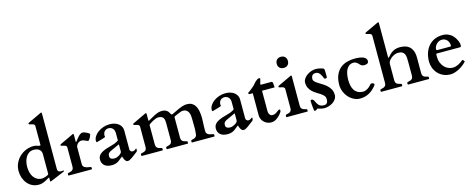

<svg xmlns="http://www.w3.org/2000/svg" viewBox="-36 -1528 5593 2268"><g transform="rotate(-15 2760.0 -394.0)"><path d="M468.8 -800.3Q470.7 -801.3 472.9 -802.2Q475.1 -803.2 476.1 -803.2Q484.4 -803.2 484.4 -791.5V-111.8Q484.4 -90.3 495.4 -81.1Q506.3 -71.8 528.3 -71.8L556.6 -73.7Q558.6 -73.7 559.1 -71Q559.6 -68.4 559.6 -65.4Q559.6 -64.5 558.3 -62.7Q557.1 -61 552.2 -59.1L385.3 10.3Q384.3 10.7 380.4 12Q376.5 13.2 376 13.2Q372.6 13.2 371.8 9Q371.1 4.9 371.1 1V-32.7Q371.1 -37.6 367.7 -37.6Q366.2 -37.6 363.3 -36.1Q346.2 -26.4 331.1 -17.3Q315.9 -8.3 300.5 -1.5Q285.2 5.4 268.3 9.3Q251.5 13.2 231 13.2Q187 13.2 151.9 -4.9Q116.7 -22.9 92.3 -53.2Q67.9 -83.5 54.7 -122.6Q41.5 -161.6 41.5 -204.1Q41.5 -255.4 61.8 -299.3Q82 -343.3 116 -375.5Q149.9 -407.7 194.8 -426Q239.7 -444.3 289.1 -444.3Q302.2 -444.3 312 -441.9Q321.8 -439.5 330.1 -436.8Q338.4 -434.1 346.7 -431.6Q355 -429.2 365.2 -429.2Q366.7 -429.2 368.9 -430.2Q371.1 -431.2 371.1 -435.5V-665.5Q371.1 -677.2 364.7 -683.8Q358.4 -690.4 348.6 -693.8Q338.9 -697.3 327.6 -699.5Q316.4 -701.7 306.2 -704.6Q303.2 -705.6 301.5 -707.3Q299.8 -709 299.8 -714.4Q299.8 -716.8 301.3 -719.2Q302.7 -721.7 307.1 -724.1ZM152.3 -226.1Q152.3 -190.9 160.4 -158.4Q168.5 -126 185.3 -101.3Q202.1 -76.7 228 -62Q253.9 -47.4 289.1 -47.4Q294.4 -47.4 308.1 -50.3Q321.8 -53.2 335.7 -57.9Q349.6 -62.5 360.4 -68.8Q371.1 -75.2 371.1 -82.5V-325.2Q371.1 -358.9 346.9 -379.9Q322.8 -400.9 277.8 -400.9Q245.1 -400.9 221.4 -385.5Q197.8 -370.1 182.4 -345.2Q167 -320.3 159.7 -289.1Q152.3 -257.8 152.3 -226.1Z M768.1 -458.5Q770 -459.5 772.2 -460.4Q774.4 -461.4 775.4 -461.4Q783.7 -461.4 783.7 -449.7V-366.7Q783.7 -365.2 783.9 -363Q784.2 -360.8 786.6 -360.8Q789.1 -360.8 790.5 -362.5Q792 -364.3 793.5 -365.7Q802.2 -377.4 813.2 -391.8Q824.2 -406.2 836.7 -418.9Q849.1 -431.6 862.3 -440.2Q875.5 -448.7 888.2 -448.7Q897 -448.7 911.1 -443.8Q925.3 -439 938.7 -432.4Q952.1 -425.8 961.7 -418.7Q971.2 -411.6 971.2 -407.2Q971.2 -402.8 966.8 -390.9Q962.4 -378.9 955.8 -366.7Q949.2 -354.5 941.7 -345Q934.1 -335.4 927.7 -335.4H926.8Q918 -338.4 908.9 -342.5Q899.9 -346.7 890.6 -350.8Q881.3 -355 871.8 -357.7Q862.3 -360.4 852.5 -360.4Q837.9 -360.4 825.2 -354.2Q812.5 -348.1 803.5 -338.6Q794.4 -329.1 789.1 -317.4Q783.7 -305.7 783.7 -294.9V-88.9Q783.7 -74.7 789.8 -65.2Q795.9 -55.7 805.4 -49.6Q814.9 -43.5 826.4 -40.3Q837.9 -37.1 848.6 -35.2Q859.4 -33.2 868.2 -32Q877 -30.8 881.3 -28.8Q886.2 -26.9 886.2 -15.1Q886.2 -1 881.3 0H599.6Q594.7 -1 594.7 -15.1Q594.7 -26.9 599.6 -28.8Q606 -31.7 617.7 -33.4Q629.4 -35.2 641.1 -40.3Q652.8 -45.4 661.6 -56.4Q670.4 -67.4 670.4 -88.9V-323.7Q670.4 -335.4 664.1 -342Q657.7 -348.6 647.9 -352.1Q638.2 -355.5 627 -357.7Q615.7 -359.9 605.5 -362.8Q602.5 -363.8 600.8 -365.5Q599.1 -367.2 599.1 -372.6Q599.1 -375 600.6 -377.4Q602.1 -379.9 606.4 -382.3Z M1209 -9.8Q1192.9 1.5 1170.9 7.8Q1148.9 14.2 1127 14.2Q1067.4 14.2 1036.4 -12.7Q1005.4 -39.6 1005.4 -85.4Q1005.4 -111.8 1017.3 -130.9Q1029.3 -149.9 1052.7 -164.6Q1076.2 -179.2 1110.6 -191.2Q1145 -203.1 1190.4 -214.8Q1214.8 -221.2 1229.7 -228.5Q1244.6 -235.8 1257.3 -242.7Q1265.6 -247.1 1266.8 -250.5Q1268.1 -253.9 1268.1 -256.8V-341.8Q1268.1 -357.9 1263.4 -371.8Q1258.8 -385.7 1249.5 -396Q1240.2 -406.2 1227.1 -412.1Q1213.9 -418 1197.3 -418Q1183.1 -418 1170.9 -413.1Q1158.7 -408.2 1149.9 -398.9Q1141.1 -389.6 1136 -377Q1130.9 -364.3 1130.9 -348.1Q1130.9 -346.7 1131.1 -343.8Q1131.3 -340.8 1131.8 -337.6Q1132.3 -334.5 1132.8 -332Q1133.3 -329.6 1133.3 -329.1Q1132.8 -328.1 1125.2 -325.2Q1117.7 -322.3 1106.7 -318.6Q1095.7 -314.9 1082.5 -311.3Q1069.3 -307.6 1057.4 -304.2Q1045.4 -300.8 1036.4 -298.1Q1027.3 -295.4 1023.9 -294.9Q1018.6 -294.9 1017.3 -300.5Q1016.1 -306.2 1016.1 -311.5Q1016.1 -339.8 1033.2 -366.7Q1050.3 -393.6 1078.9 -414.3Q1107.4 -435.1 1144.5 -447.8Q1181.6 -460.4 1221.2 -460.4Q1256.3 -460.4 1284.2 -451.4Q1312 -442.4 1331.5 -426.5Q1351.1 -410.6 1361.3 -389.9Q1371.6 -369.1 1371.6 -345.7V-112.8Q1371.6 -100.1 1381.1 -90.1Q1390.6 -80.1 1405.8 -80.1Q1414.6 -80.1 1421.6 -83.3Q1428.7 -86.4 1434.3 -90.6Q1439.9 -94.7 1443.8 -97.9Q1447.8 -101.1 1450.7 -101.1Q1454.6 -101.1 1455.1 -97.9Q1455.6 -94.7 1455.6 -92.3Q1455.6 -84 1453.4 -75.4Q1451.2 -66.9 1445.8 -63Q1421.9 -44.9 1403.3 -30.5Q1384.8 -16.1 1369.6 -5.9Q1354.5 4.4 1342.3 9.8Q1330.1 15.1 1319.3 15.1Q1309.6 15.1 1302 9.8Q1294.4 4.4 1288.8 -3.4Q1283.2 -11.2 1279.3 -20.3Q1275.4 -29.3 1272.7 -37.1Q1270 -44.9 1268.6 -49.8Q1267.1 -54.7 1266.1 -54.2ZM1119.1 -97.2Q1119.1 -84 1124.3 -75.7Q1129.4 -67.4 1137.7 -63Q1146 -58.6 1156.5 -56.9Q1167 -55.2 1178.2 -55.2Q1188.5 -55.2 1203.6 -60.3Q1218.8 -65.4 1233.2 -74Q1247.6 -82.5 1257.8 -93.5Q1268.1 -104.5 1268.1 -115.7V-196.3Q1268.1 -201.7 1264.2 -201.7Q1263.2 -201.7 1262.2 -201.2L1148.9 -148.4Q1142.1 -143.6 1136.5 -139.4Q1130.9 -135.3 1127 -129.6Q1123 -124 1121.1 -116.5Q1119.1 -108.9 1119.1 -97.2Z M1661.6 -473.6Q1663.6 -474.6 1665.8 -475.6Q1668 -476.6 1668.9 -476.6Q1677.2 -476.6 1677.2 -464.8V-383.8Q1677.7 -380.9 1681.2 -380.9Q1684.1 -380.9 1688 -382.8Q1710 -394.5 1731 -407Q1752 -419.4 1773.2 -429.7Q1794.4 -439.9 1815.9 -446.3Q1837.4 -452.6 1859.4 -452.6Q1881.3 -452.6 1896.5 -447.3Q1911.6 -441.9 1921.9 -433.3Q1932.1 -424.8 1938.7 -414.8Q1945.3 -404.8 1950.2 -395.5Q1950.7 -394 1952.1 -391.8Q1953.6 -389.6 1955.8 -387.2Q1958 -384.8 1960.2 -383.1Q1962.4 -381.3 1964.8 -381.3Q1971.7 -381.8 1979 -385.7Q2026.4 -409.7 2056.4 -423.1Q2086.4 -436.5 2106.7 -443.1Q2127 -449.7 2140.9 -451.2Q2154.8 -452.6 2169.4 -452.6Q2198.2 -452.6 2219 -442.4Q2239.7 -432.1 2253.9 -415.3Q2268.1 -398.4 2276.6 -376.7Q2285.2 -355 2289.6 -332.3Q2293.9 -309.6 2295.4 -287.4Q2296.9 -265.1 2296.9 -247.1Q2296.9 -230 2296.1 -215.3Q2295.4 -200.7 2294.7 -183.3Q2293.9 -166 2293.2 -144Q2292.5 -122.1 2292.5 -90.8Q2292.5 -76.2 2297.9 -66.4Q2303.2 -56.6 2311.8 -50.3Q2320.3 -43.9 2330.6 -40.8Q2340.8 -37.6 2350.6 -35.6Q2360.4 -33.7 2368.4 -32.5Q2376.5 -31.2 2380.9 -29.3Q2382.8 -28.3 2384.3 -22.9Q2385.7 -17.6 2385.7 -15.1Q2385.7 -12.2 2384.8 -6.6Q2383.8 -1 2380.9 0H2108.4Q2105.5 -1 2104.5 -6.6Q2103.5 -12.2 2103.5 -15.1Q2103.5 -17.6 2105 -22.9Q2106.4 -28.3 2108.4 -29.3Q2114.7 -32.2 2126.5 -33.9Q2138.2 -35.6 2149.9 -41.3Q2161.6 -46.9 2170.2 -58.6Q2178.7 -70.3 2178.7 -93.8V-94.7Q2181.2 -109.9 2181.9 -128.2Q2182.6 -146.5 2182.6 -168.5Q2182.6 -179.2 2182.4 -188.7Q2182.1 -198.2 2182.1 -208.3Q2182.1 -218.3 2181.9 -230Q2181.6 -241.7 2181.6 -256.8Q2181.6 -280.8 2179.4 -304.7Q2177.2 -328.6 2168.7 -347.7Q2160.2 -366.7 2143.6 -378.7Q2127 -390.6 2097.7 -390.6Q2092.8 -390.6 2086.9 -389.4Q2081.1 -388.2 2070.8 -384.5Q2060.5 -380.9 2043.5 -373.5Q2026.4 -366.2 1998.5 -354.5Q1994.6 -352.1 1990.5 -348.9Q1986.3 -345.7 1985.8 -340.8V-90.8Q1985.8 -68.8 1994.6 -57.4Q2003.4 -45.9 2015.1 -40.8Q2026.9 -35.6 2038.6 -33.9Q2050.3 -32.2 2056.6 -29.3Q2058.6 -28.3 2060.1 -22.9Q2061.5 -17.6 2061.5 -15.1Q2061.5 -12.2 2060.5 -6.6Q2059.6 -1 2056.6 0H1801.8Q1798.8 -1 1797.9 -6.6Q1796.9 -12.2 1796.9 -15.1Q1796.9 -17.6 1798.3 -22.9Q1799.8 -28.3 1801.8 -29.3Q1808.1 -32.2 1819.8 -33.9Q1831.5 -35.6 1843.3 -40.8Q1855 -45.9 1863.8 -57.4Q1872.6 -68.8 1872.6 -90.8V-303.7Q1872.6 -322.8 1869.6 -338.6Q1866.7 -354.5 1858.4 -366Q1850.1 -377.4 1835.2 -383.8Q1820.3 -390.1 1796.4 -390.1Q1785.2 -390.1 1768.1 -384Q1751 -377.9 1733.2 -368.7Q1715.3 -359.4 1700 -349.1Q1684.6 -338.9 1677.2 -330.1V-90.8Q1677.2 -68.8 1686 -57.4Q1694.8 -45.9 1706.5 -40.8Q1718.3 -35.6 1730 -33.9Q1741.7 -32.2 1748 -29.3Q1750 -28.3 1751.5 -22.9Q1752.9 -17.6 1752.9 -15.1Q1752.9 -12.2 1752 -6.6Q1751 -1 1748 0H1493.2Q1490.2 -1 1489.3 -6.6Q1488.3 -12.2 1488.3 -15.1Q1488.3 -17.6 1489.7 -22.9Q1491.2 -28.3 1493.2 -29.3Q1499.5 -32.2 1511.2 -33.9Q1522.9 -35.6 1534.7 -40.8Q1546.4 -45.9 1555.2 -56.9Q1564 -67.9 1564 -89.8V-338.4Q1564 -350.1 1557.6 -356.7Q1551.3 -363.3 1541.5 -366.7Q1531.7 -370.1 1520.5 -372.3Q1509.3 -374.5 1499 -377.4Q1496.1 -378.4 1494.4 -380.1Q1492.7 -381.8 1492.7 -387.2Q1492.7 -389.6 1494.1 -392.1Q1495.6 -394.5 1500 -397Z M2625.5 -9.8Q2609.4 1.5 2587.4 7.8Q2565.4 14.2 2543.5 14.2Q2483.9 14.2 2452.9 -12.7Q2421.9 -39.6 2421.9 -85.4Q2421.9 -111.8 2433.8 -130.9Q2445.8 -149.9 2469.2 -164.6Q2492.7 -179.2 2527.1 -191.2Q2561.5 -203.1 2606.9 -214.8Q2631.3 -221.2 2646.2 -228.5Q2661.1 -235.8 2673.8 -242.7Q2682.1 -247.1 2683.3 -250.5Q2684.6 -253.9 2684.6 -256.8V-341.8Q2684.6 -357.9 2679.9 -371.8Q2675.3 -385.7 2666 -396Q2656.7 -406.2 2643.6 -412.1Q2630.4 -418 2613.8 -418Q2599.6 -418 2587.4 -413.1Q2575.2 -408.2 2566.4 -398.9Q2557.6 -389.6 2552.5 -377Q2547.4 -364.3 2547.4 -348.1Q2547.4 -346.7 2547.6 -343.8Q2547.9 -340.8 2548.3 -337.6Q2548.8 -334.5 2549.3 -332Q2549.8 -329.6 2549.8 -329.1Q2549.3 -328.1 2541.7 -325.2Q2534.2 -322.3 2523.2 -318.6Q2512.2 -314.9 2499 -311.3Q2485.8 -307.6 2473.9 -304.2Q2461.9 -300.8 2452.9 -298.1Q2443.8 -295.4 2440.4 -294.9Q2435.1 -294.9 2433.8 -300.5Q2432.6 -306.2 2432.6 -311.5Q2432.6 -339.8 2449.7 -366.7Q2466.8 -393.6 2495.4 -414.3Q2523.9 -435.1 2561 -447.8Q2598.1 -460.4 2637.7 -460.4Q2672.9 -460.4 2700.7 -451.4Q2728.5 -442.4 2748 -426.5Q2767.6 -410.6 2777.8 -389.9Q2788.1 -369.1 2788.1 -345.7V-112.8Q2788.1 -100.1 2797.6 -90.1Q2807.1 -80.1 2822.3 -80.1Q2831.1 -80.1 2838.1 -83.3Q2845.2 -86.4 2850.8 -90.6Q2856.4 -94.7 2860.4 -97.9Q2864.3 -101.1 2867.2 -101.1Q2871.1 -101.1 2871.6 -97.9Q2872.1 -94.7 2872.1 -92.3Q2872.1 -84 2869.9 -75.4Q2867.7 -66.9 2862.3 -63Q2838.4 -44.9 2819.8 -30.5Q2801.3 -16.1 2786.1 -5.9Q2771 4.4 2758.8 9.8Q2746.6 15.1 2735.8 15.1Q2726.1 15.1 2718.5 9.8Q2710.9 4.4 2705.3 -3.4Q2699.7 -11.2 2695.8 -20.3Q2691.9 -29.3 2689.2 -37.1Q2686.5 -44.9 2685.1 -49.8Q2683.6 -54.7 2682.6 -54.2ZM2535.6 -97.2Q2535.6 -84 2540.8 -75.7Q2545.9 -67.4 2554.2 -63Q2562.5 -58.6 2573 -56.9Q2583.5 -55.2 2594.7 -55.2Q2605 -55.2 2620.1 -60.3Q2635.3 -65.4 2649.7 -74Q2664.1 -82.5 2674.3 -93.5Q2684.6 -104.5 2684.6 -115.7V-196.3Q2684.6 -201.7 2680.7 -201.7Q2679.7 -201.7 2678.7 -201.2L2565.4 -148.4Q2558.6 -143.6 2553 -139.4Q2547.4 -135.3 2543.5 -129.6Q2539.6 -124 2537.6 -116.5Q2535.6 -108.9 2535.6 -97.2Z M2951.7 -376.5H2915Q2908.2 -376.5 2904.3 -379.9Q2900.4 -383.3 2899.9 -387.2Q2899.9 -389.6 2900.9 -392.6Q2901.9 -395.5 2903.3 -396.5Q2913.1 -402.8 2924.6 -411.4Q2936 -419.9 2947.3 -429.2Q2958.5 -438.5 2969.2 -447.8Q2980 -457 2988.3 -464.8Q2993.2 -470.2 3001.7 -481Q3010.3 -491.7 3021.2 -502.2Q3032.2 -512.7 3044.9 -520.8Q3057.6 -528.8 3070.8 -528.8Q3073.7 -528.8 3077.6 -526.9Q3081.5 -524.9 3081.5 -522Q3081.5 -518.6 3079.8 -511.5Q3078.1 -504.4 3075.7 -495.6Q3073.2 -486.8 3070.3 -477.1Q3067.4 -467.3 3064.9 -458Q3064.9 -454.1 3066.2 -451.7Q3067.4 -449.2 3072.8 -448.7H3197.3Q3205.1 -448.7 3208 -446Q3210.9 -443.4 3212.4 -439Q3213.4 -436.5 3214.4 -429Q3215.3 -421.4 3216.3 -412.4Q3217.3 -403.3 3218 -394.3Q3218.8 -385.3 3218.8 -379.4Q3218.8 -376.5 3214.8 -376.5H3067.9Q3065.4 -376.5 3065.2 -375.5Q3064.9 -374.5 3064.9 -372.1V-129.4Q3064.9 -113.8 3068.8 -102.1Q3072.8 -90.3 3078.9 -82.5Q3085 -74.7 3092.8 -70.8Q3100.6 -66.9 3108.4 -66.9Q3130.9 -66.9 3145 -73.5Q3159.2 -80.1 3169.4 -87.9Q3179.7 -95.7 3187.5 -102.3Q3195.3 -108.9 3205.1 -108.9Q3211.9 -108.9 3213.1 -103.5Q3214.4 -98.1 3214.4 -95.2Q3214.4 -88.9 3212.6 -85.2Q3210.9 -81.5 3210 -79.6Q3209.5 -78.6 3204.6 -71.3Q3199.7 -64 3191.4 -53.7Q3183.1 -43.5 3171.1 -31.7Q3159.2 -20 3144.5 -10Q3129.9 0 3112.5 6.6Q3095.2 13.2 3076.2 13.2Q3049.8 13.2 3026.9 3.4Q3003.9 -6.3 2987.3 -22.7Q2970.7 -39.1 2961.2 -60.1Q2951.7 -81.1 2951.7 -103.5Z M3265.1 0Q3262.2 -1 3261.2 -6.6Q3260.3 -12.2 3260.3 -15.1Q3260.3 -17.6 3261.7 -22.9Q3263.2 -28.3 3265.1 -29.3Q3271.5 -32.2 3283.2 -33.9Q3294.9 -35.6 3306.6 -40.8Q3318.4 -45.9 3327.1 -56.9Q3335.9 -67.9 3335.9 -89.4V-323.7Q3335.9 -335.4 3329.6 -342Q3323.2 -348.6 3313.5 -352.1Q3303.7 -355.5 3292.5 -357.7Q3281.2 -359.9 3271 -362.8Q3268.1 -363.8 3266.4 -365.5Q3264.6 -367.2 3264.6 -372.6Q3264.6 -375 3266.1 -377.4Q3267.6 -379.9 3272 -382.3L3433.6 -458.5Q3435.5 -459.5 3437.7 -460.4Q3439.9 -461.4 3440.9 -461.4Q3449.2 -461.4 3449.2 -449.7V-89.4Q3449.2 -67.9 3458 -56.9Q3466.8 -45.9 3478.5 -40.8Q3490.2 -35.6 3502 -33.9Q3513.7 -32.2 3520 -29.3Q3522 -28.3 3523.4 -22.9Q3524.9 -17.6 3524.9 -15.1Q3524.9 -12.2 3523.9 -6.6Q3522.9 -1 3520 0ZM3314.9 -638.2Q3314.9 -669.4 3333.5 -688Q3352.1 -706.5 3383.3 -706.5Q3414.6 -706.5 3433.1 -688Q3451.7 -669.4 3451.7 -638.2Q3451.7 -606.9 3433.1 -588.6Q3414.6 -570.3 3383.3 -570.3Q3352.1 -570.3 3333.5 -588.6Q3314.9 -606.9 3314.9 -638.2Z M3645.5 -2.9Q3641.1 -2.9 3637.7 -0.5Q3634.3 2 3631.1 5.1Q3627.9 8.3 3625 10.7Q3622.1 13.2 3618.2 13.2H3600.6Q3599.6 13.2 3597.7 -1Q3595.7 -15.1 3593.5 -34.9Q3591.3 -54.7 3589.8 -75.9Q3588.4 -97.2 3588.4 -111.3Q3588.4 -119.1 3594 -121.3Q3599.6 -123.5 3606 -123.5Q3609.4 -123.5 3613.5 -121.1Q3617.7 -118.7 3621.3 -115Q3625 -111.3 3627.9 -107.4Q3630.9 -103.5 3632.3 -100.6Q3640.6 -82.5 3648.9 -67.9Q3657.2 -53.2 3668 -43Q3678.7 -32.7 3693.4 -27.1Q3708 -21.5 3728.5 -21.5Q3744.1 -21.5 3753.9 -26.9Q3763.7 -32.2 3769 -41Q3774.4 -49.8 3776.1 -61Q3777.8 -72.3 3777.8 -84.5Q3777.8 -108.9 3763.2 -125.7Q3748.5 -142.6 3726.8 -157.2Q3705.1 -171.9 3679.4 -187Q3653.8 -202.1 3632.1 -222.2Q3610.4 -242.2 3595.7 -269.8Q3581.1 -297.4 3581.1 -337.9Q3581.1 -361.3 3595.7 -383.5Q3610.4 -405.8 3633.8 -422.9Q3657.2 -439.9 3686.3 -450.2Q3715.3 -460.4 3744.1 -460.4Q3759.3 -460.4 3774.7 -457.8Q3790 -455.1 3803 -451.7Q3815.9 -448.2 3825 -444.8Q3834 -441.4 3836.4 -439.9Q3839.8 -437.5 3842 -432.4Q3844.2 -427.2 3845 -416Q3845.7 -404.8 3845.9 -386Q3846.2 -367.2 3846.2 -336.9Q3846.2 -328.6 3840.1 -325Q3834 -321.3 3828.1 -321.3Q3822.8 -321.3 3817.6 -323.2Q3812.5 -325.2 3811 -329.6Q3805.2 -344.7 3797.9 -360.1Q3790.5 -375.5 3781 -387.9Q3771.5 -400.4 3758.8 -408Q3746.1 -415.5 3729.5 -415.5Q3719.7 -415.5 3710 -413.1Q3700.2 -410.6 3692.4 -403.6Q3684.6 -396.5 3679.9 -384.3Q3675.3 -372.1 3675.3 -353Q3675.3 -336.4 3690.7 -322.3Q3706.1 -308.1 3729 -293.7Q3752 -279.3 3779.1 -262.7Q3806.2 -246.1 3829.1 -224.6Q3852.1 -203.1 3867.4 -175Q3882.8 -147 3882.8 -108.9Q3882.8 -80.6 3868.2 -57.9Q3853.5 -35.2 3830.6 -19.5Q3807.6 -3.9 3779.5 4.6Q3751.5 13.2 3724.6 13.2Q3710.9 13.2 3697.3 10.7Q3683.6 8.3 3672.4 5.1Q3661.1 2 3653.8 -0.5Q3646.5 -2.9 3645.5 -2.9Z M3963.4 -206.5Q3963.9 -277.3 3984.9 -325.9Q4005.9 -374.5 4041 -404.3Q4076.2 -434.1 4122.8 -447.3Q4169.4 -460.4 4220.7 -460.4Q4231.4 -460.4 4246.3 -459.7Q4261.2 -459 4277.1 -456.8Q4293 -454.6 4308.3 -450.2Q4323.7 -445.8 4336.2 -438.2Q4348.6 -430.7 4356.2 -419.7Q4363.8 -408.7 4363.8 -393.1Q4363.8 -381.3 4359.4 -374.3Q4355 -367.2 4347.2 -363Q4339.4 -358.9 4329.1 -357.4Q4318.8 -356 4307.1 -356Q4293.5 -356 4283.9 -360.6Q4274.4 -365.2 4266.6 -371.8Q4258.8 -378.4 4252 -386.5Q4245.1 -394.5 4237.1 -401.1Q4229 -407.7 4218.8 -412.4Q4208.5 -417 4193.8 -417Q4159.7 -417 4137.7 -399.7Q4115.7 -382.3 4103.3 -355.7Q4090.8 -329.1 4086.2 -297.4Q4081.5 -265.6 4081.5 -236.8Q4081.5 -197.8 4088.9 -164.8Q4096.2 -131.8 4112.5 -107.9Q4128.9 -84 4155 -70.6Q4181.2 -57.1 4218.3 -57.1Q4231.9 -57.1 4245.4 -61.5Q4258.8 -65.9 4271.2 -73.5Q4283.7 -81.1 4294.7 -90.8Q4305.7 -100.6 4314.9 -111.8Q4319.8 -117.7 4324.5 -121.6Q4329.1 -125.5 4338.9 -125.5Q4350.6 -125.5 4359.1 -119.4Q4367.7 -113.3 4367.7 -106.4Q4367.7 -104.5 4366.9 -101.3Q4366.2 -98.1 4361.8 -92.3Q4343.3 -68.8 4321.8 -49.3Q4300.3 -29.8 4275.9 -16.1Q4251.5 -2.4 4223.4 5.1Q4195.3 12.7 4163.6 12.7Q4121.6 12.7 4085.2 -6.1Q4048.8 -24.9 4021.7 -55.9Q3994.6 -86.9 3979 -126.2Q3963.4 -165.5 3963.4 -206.5Z M4681.2 -14.6Q4681.2 -11.7 4680.2 -6.3Q4679.2 -1 4676.3 0H4421.4Q4418.5 -1 4417.5 -6.3Q4416.5 -11.7 4416.5 -14.6Q4416.5 -17.1 4418 -22.7Q4419.4 -28.3 4421.4 -29.3Q4427.7 -32.2 4439.5 -33.9Q4451.2 -35.6 4462.9 -40.8Q4474.6 -45.9 4483.4 -56.9Q4492.2 -67.9 4492.2 -89.4V-666Q4492.2 -677.7 4485.8 -684.3Q4479.5 -690.9 4469.7 -694.3Q4460 -697.8 4448.7 -700Q4437.5 -702.1 4427.2 -705.1Q4424.3 -706.1 4422.6 -707.8Q4420.9 -709.5 4420.9 -714.8Q4420.9 -717.3 4422.4 -719.7Q4423.8 -722.2 4428.2 -724.6L4589.8 -800.3Q4591.8 -801.3 4594 -802.2Q4596.2 -803.2 4597.2 -803.2Q4605.5 -803.2 4605.5 -791.5V-377.9Q4605.5 -376 4606 -371.1Q4606.4 -366.2 4608.9 -366.2Q4612.3 -366.2 4613.8 -367.9Q4615.2 -369.6 4618.2 -372.6Q4632.3 -388.7 4647 -403.1Q4661.6 -417.5 4679.2 -428.5Q4696.8 -439.5 4718.8 -445.8Q4740.7 -452.1 4770 -452.1Q4800.3 -452.1 4829.8 -445.1Q4859.4 -438 4882.6 -418.7Q4905.8 -399.4 4920.2 -365.5Q4934.6 -331.5 4934.6 -277.8V-89.4Q4934.6 -67.9 4943.4 -56.9Q4952.1 -45.9 4963.9 -40.8Q4975.6 -35.6 4987.3 -33.9Q4999 -32.2 5005.4 -29.3Q5007.3 -28.3 5008.8 -22.7Q5010.3 -17.1 5010.3 -14.6Q5010.3 -11.7 5009.3 -6.3Q5008.3 -1 5005.4 0H4750.5Q4747.6 -1 4746.6 -6.3Q4745.6 -11.7 4745.6 -14.6Q4745.6 -17.1 4747.1 -22.7Q4748.5 -28.3 4750.5 -29.3Q4756.8 -32.2 4768.6 -33.9Q4780.3 -35.6 4792 -40.8Q4803.7 -45.9 4812.5 -56.9Q4821.3 -67.9 4821.3 -89.4V-257.3Q4821.3 -285.6 4819.8 -310.5Q4818.4 -335.4 4809.8 -354Q4801.3 -372.6 4782.5 -383.1Q4763.7 -393.6 4729.5 -393.6Q4711.9 -393.6 4690.4 -385Q4668.9 -376.5 4649.9 -362.1Q4630.9 -347.7 4618.2 -328.9Q4605.5 -310.1 4605.5 -289.6V-89.4Q4605.5 -67.9 4614.3 -56.9Q4623 -45.9 4634.8 -40.8Q4646.5 -35.6 4658.2 -33.9Q4669.9 -32.2 4676.3 -29.3Q4678.2 -28.3 4679.7 -22.7Q4681.2 -17.1 4681.2 -14.6Z M5059.1 -197.8Q5059.1 -254.9 5075.2 -303Q5091.3 -351.1 5121.6 -386.2Q5151.9 -421.4 5195.6 -440.9Q5239.3 -460.4 5294.9 -460.4Q5311.5 -460.4 5324.7 -458.3Q5337.9 -456.1 5348.9 -452.4Q5359.9 -448.7 5369.4 -443.6Q5378.9 -438.5 5388.7 -432.6Q5399.9 -426.8 5414.3 -411.6Q5428.7 -396.5 5441.4 -376.5Q5454.1 -356.4 5462.9 -333.7Q5471.7 -311 5471.7 -290Q5471.7 -283.2 5469 -275.1Q5466.3 -267.1 5460 -267.1H5171.9Q5167 -267.1 5165.3 -258.3Q5163.6 -249.5 5163.6 -236.8Q5163.6 -193.8 5176 -160.4Q5188.5 -127 5209.5 -103.8Q5230.5 -80.6 5257.8 -68.6Q5285.2 -56.6 5315.4 -56.6Q5334.5 -56.6 5352.1 -61.8Q5369.6 -66.9 5385.7 -75.2Q5401.9 -83.5 5416 -93.8Q5430.2 -104 5442.9 -114.3Q5445.8 -115.2 5446.8 -115.2Q5448.2 -115.2 5450.7 -112.8Q5455.1 -108.9 5459.5 -103.8Q5463.9 -98.6 5466.3 -95.2Q5467.8 -93.8 5467.8 -92.3Q5467.8 -90.8 5465.8 -88.9Q5449.7 -69.8 5426.3 -51.5Q5402.8 -33.2 5376.2 -18.8Q5349.6 -4.4 5321.8 4.4Q5293.9 13.2 5269 13.2Q5218.8 13.2 5179.7 -5.1Q5140.6 -23.4 5113.8 -53.2Q5086.9 -83 5073 -120.8Q5059.1 -158.7 5059.1 -197.8ZM5345.7 -304.7Q5358.4 -304.7 5358.4 -315.9Q5358.4 -335 5352.3 -351.8Q5346.2 -368.7 5335 -381.6Q5323.7 -394.5 5307.9 -401.9Q5292 -409.2 5272.5 -409.2Q5249 -409.2 5231.4 -399.2Q5213.9 -389.2 5201.7 -375Q5189.5 -360.8 5183.3 -345.7Q5177.2 -330.6 5177.2 -319.8Q5177.2 -311.5 5179.7 -308.1Q5182.1 -304.7 5186 -304.7Z"/></g></svg>

Font: Cardo
Style: Bold
Weight: 700
Designer: David J. Perry
Foundry: David J. Perry
Version: Version 1.0011